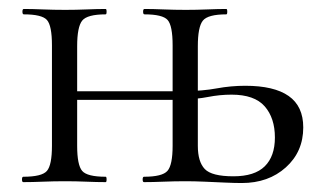

<svg xmlns="http://www.w3.org/2000/svg" viewBox="-20 -406 719 428"><path d="M519 2Q503.4 2 481.4 1Q459.4 0 436.3 -1Q413.2 -2 394.4 -2Q368.8 -2 344.3 -1Q319.8 0 301 0Q298 0 298 -6Q298 -12 301 -12Q341.6 -12 353.2 -25Q364.8 -38 364.8 -81V-305Q364.8 -349 353.6 -361.5Q342.4 -374 302 -374Q299 -374 299 -380Q299 -386 302 -386Q320.6 -386 344.7 -385Q368.8 -384 394.4 -384Q418.2 -384 442.2 -385Q466.2 -386 484.6 -386Q486.6 -386 486.6 -380Q486.6 -374 484.6 -374Q443.4 -374 432.2 -360Q421 -346 421 -303V-81Q421 -45.4 436.5 -29.2Q452 -13 500.4 -13Q547.6 -13 570.2 -35.3Q592.8 -57.6 592.8 -99.4Q592.8 -143 570 -169Q547.2 -195 496.2 -195Q470 -195 444 -189.9Q418 -184.8 388.2 -184.6L392.6 -202.8Q431.8 -203.2 463.3 -209Q494.8 -214.8 526.8 -214.8Q591 -214.8 623.5 -192Q656 -169.2 656 -122Q656 -67.8 617.2 -32.9Q578.4 2 519 2ZM32 0Q29 0 29 -6Q29 -12 32 -12Q73.4 -12 84.6 -25Q95.8 -38 95.8 -81V-305Q95.8 -349 84.6 -361.5Q73.4 -374 33 -374Q30 -374 30 -380Q30 -386 33 -386Q51.6 -386 75.7 -385Q99.8 -384 125.4 -384Q149.2 -384 173.2 -385Q197.2 -386 215.6 -386Q217.6 -386 217.6 -380Q217.6 -374 215.6 -374Q174.4 -374 163.2 -360Q152 -346 152 -303V-81Q152 -38 163.2 -25Q174.4 -12 215.6 -12Q217.6 -12 217.6 -6Q217.6 0 215.6 0Q196.2 0 172.7 -1Q149.2 -2 125.4 -2Q99.8 -2 75.7 -1Q51.6 0 32 0ZM122.4 -183.4V-202.6H391.4V-183.4Z"/></svg>

Font: Cormorant Garamond Light
Style: Regular
Weight: 300
Designer: Christian Thalmann (Catharsis Fonts)
Foundry: Catharsis Fonts
Version: Version 4.001